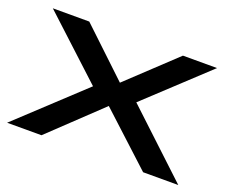

<svg xmlns="http://www.w3.org/2000/svg" viewBox="-95 -577 832 703"><g transform="rotate(20 321.5 -225.5)"><path d="M-12 0H122L317 -185L518 0H655L407 -232L642 -451H509L326 -279L144 -451H2L238 -233Z"/></g></svg>

Font: Charger Sport
Style: BlkExt
Weight: 900
Designer: Jasper
Foundry: Cannot Into Space Fonts
Version: Version 1.1